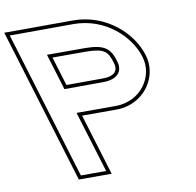

<svg xmlns="http://www.w3.org/2000/svg" viewBox="-302 -884 1068 1047"><g transform="rotate(-10 232.0 -360.0)"><path d="M58.8 -429.2 272.5 -430C355.5 -430 386.4 -473 368.3 -529L368 -530C347.6 -600 317.7 -629 211.4 -630H-2.6ZM101.3 -290 183.9 -20 205.3 50H65.3L43.9 -20L-162.7 -699L-184.1 -769H-114.1L168.6 -770C346.6 -770 474.1 -644 508.3 -529C543.8 -416 457.6 -289 315.3 -290ZM73.5 -449.3 24.4 -610H211.3C312.2 -609.1 330.4 -587.4 348.8 -524.3L349.2 -523C352 -514.3 353.2 -506.9 353.3 -500.1C353.5 -473.7 335.7 -450 272.5 -450ZM128.4 -270H315.3C341 -269.8 365.5 -273.6 387.9 -280.5C499.1 -315.3 560.4 -430 527.4 -534.8C490.9 -657.7 356.4 -790 168.5 -790L-114.1 -789H-211.1L-181.8 -693.2L24.8 -14.2L50.5 70H232.3Z"/></g></svg>

Font: Nordica Plus
Style: NordicaClassicRgOpOblOl
Weight: 500
Version: Version 1.01